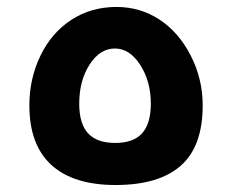

<svg xmlns="http://www.w3.org/2000/svg" viewBox="-20 -525 671 555"><path d="M314 9.8Q191.9 9.8 128.4 -48.3Q64.9 -106.4 64.9 -220.2Q64.9 -297.9 96.9 -364Q128.9 -430.2 186 -467.5Q243.2 -504.9 316.9 -504.9Q384.8 -504.9 440.4 -468.8Q496.1 -432.6 531 -365Q565.9 -297.4 565.9 -220.2Q565.9 -101.6 502.4 -45.9Q439 9.8 314 9.8ZM313 -111.8Q365.7 -111.8 390.9 -139.9Q416 -168 416 -225.1Q416 -289.6 385.5 -337.2Q355 -384.8 312 -384.8Q269 -384.8 239 -338.4Q209 -292 209 -225.1Q209 -167.5 234.6 -139.6Q260.3 -111.8 313 -111.8Z"/></svg>

Font: DroidArabicKufi-Bold
Style: Bold
Weight: 700
Designer: Pascal Zoghbi
Foundry: Ascender Corporation
Version: Version 1.00